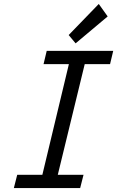

<svg xmlns="http://www.w3.org/2000/svg" viewBox="-20 -950 600 970"><path d="M50 0 67 -67H194L328 -626H200L216 -693H552L536 -626H408L272 -67H402L385 0ZM362 -731 327 -773 479 -930 524 -867Z"/></svg>

Font: Ubuntu Sans Mono
Style: Italic
Weight: 400
Italic angle: -13.5°
Monospace: yes
Designer: Dalton Maag Ltd
Foundry: Dalton Maag Ltd
Version: Version 1.006